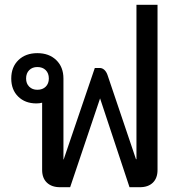

<svg xmlns="http://www.w3.org/2000/svg" viewBox="-20 -782 752 802"><path d="M638 -762V-72Q638 -38 618.5 -19Q599 0 564 0H521L398 -371L273 0H231Q196 0 176 -19Q156 -38 156 -72V-353Q145 -350 132 -350Q85 -350 56 -378.5Q27 -407 27 -454Q27 -502 57 -531Q87 -560 136 -560Q185 -560 215 -531Q245 -502 245 -454V-116H246L376 -498H397Q407 -498 415.5 -490.5Q424 -483 429 -469L548 -117H550V-762ZM136 -407Q158 -407 171 -420Q184 -433 184 -454Q184 -476 171 -489Q158 -502 136 -502Q115 -502 102 -489Q89 -476 89 -454Q89 -433 102 -420Q115 -407 136 -407Z"/></svg>

Font: Bai Jamjuree Medium
Style: Regular
Weight: 500
Version: Version 1.000; ttfautohint (v1.6)